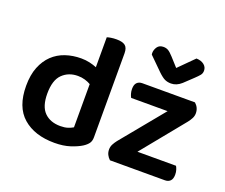

<svg xmlns="http://www.w3.org/2000/svg" viewBox="-118 -893 1279 1090"><g transform="rotate(20 521.0 -348.0)"><path d="M502 -92Q502 -69 492 -55Q482 -41 462 -28Q437 -12 396 1.5Q355 15 301 15Q181 15 110.5 -46.5Q40 -108 40 -235Q40 -301 59 -348.5Q78 -396 110.5 -427Q143 -458 187 -473Q231 -488 282 -488Q309 -488 333 -482.5Q357 -477 376 -469V-650Q384 -653 399.5 -655.5Q415 -658 433 -658Q469 -658 485.5 -645Q502 -632 502 -599ZM376 -367Q361 -376 341 -382Q321 -388 298 -388Q242 -388 205 -352Q168 -316 168 -234Q168 -157 203.5 -121.5Q239 -86 300 -86Q326 -86 344.5 -92Q363 -98 376 -106ZM632 0Q620 -11 613 -25Q606 -39 606 -56Q606 -73 613.5 -87.5Q621 -102 632 -116L844 -374H624Q619 -382 615 -395.5Q611 -409 611 -424Q611 -450 623 -462Q635 -474 655 -474H973Q999 -451 999 -417Q999 -401 991.5 -386.5Q984 -372 973 -358L762 -99H995Q1000 -91 1004 -78Q1008 -65 1008 -50Q1008 -24 996 -12Q984 0 964 0ZM806 -621 896 -711Q925 -710 942.5 -696Q960 -682 960 -660Q960 -644 950.5 -632.5Q941 -621 923 -604L870 -554Q841 -528 808 -528Q787 -528 770.5 -535.5Q754 -543 729 -567L650 -645Q649 -649 649 -654Q649 -674 661 -691.5Q673 -709 698 -709Q714 -709 726.5 -702Q739 -695 759 -673Z"/></g></svg>

Font: Baloo Tammudu 2 SemiBold
Style: Regular
Weight: 600
Designer: Maithili Shingre, Omkar Shende and Ek Type
Foundry: Ek Type
Version: Version 1.640;hotconv 1.0.111;makeotfexe 2.5.65597; ttfautoh